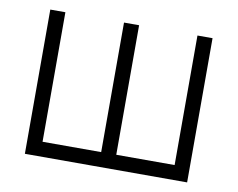

<svg xmlns="http://www.w3.org/2000/svg" viewBox="-64 -624 877 708"><g transform="rotate(10 374.0 -270.0)"><path d="M677.5 0V-540H621V-55H402.5V-540H346V-55H126.5V-540H70V0Z"/></g></svg>

Font: Hauora Light
Style: Regular
Weight: 300
Designer: Wayne Shih
Foundry: WCYS
Version: Version 1.001;hotconv 1.0.109;makeotfexe 2.5.65596